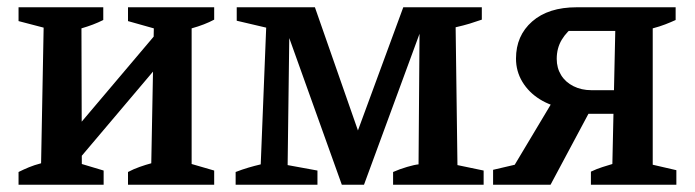

<svg xmlns="http://www.w3.org/2000/svg" viewBox="-20 -508 1912 528"><path d="M157 -23 151 -110 454 -468V-374ZM31 0V-35Q45 -42 59.5 -48Q74 -54 93 -59L100 -432L31 -450V-488H264V-453Q250 -446 235.5 -440.5Q221 -435 204 -430L205 -57L265 -39V0ZM332 0V-35Q347 -43 364 -49Q381 -55 396 -59L403 -430L332 -450V-488H569V-454Q543 -440 507 -430V-57L569 -39V0Z M1238 -54 1310 -39V0H1061V-35Q1079 -43 1099.5 -49Q1120 -55 1131 -56L1134 -456L1148 -454L981 0H920L762 -441L776 -444L771 -54L853 -39V0H628V-35Q646 -42 663 -47Q680 -52 697 -56L712 -432L631 -451V-488H846L977 -113H951L1089 -488H1305V-454Q1288 -448 1271.5 -443Q1255 -438 1233 -433Z M1605 0V-36Q1622 -44 1636.5 -48.5Q1651 -53 1664 -57L1672 -423H1522L1563 -439Q1539 -422 1525 -399Q1511 -376 1511 -346Q1511 -321 1523 -301.5Q1535 -282 1557 -271Q1579 -260 1606 -260H1728V-195H1591L1536 -209Q1495 -216 1464.5 -235Q1434 -254 1416.5 -283Q1399 -312 1399 -347Q1399 -410 1443.5 -449Q1488 -488 1566 -488H1838V-453Q1825 -447 1809.5 -441Q1794 -435 1775 -430V-55L1840 -40V0ZM1336 0V-41L1443 -66L1374 -19L1511 -248L1603 -204L1494 0Z"/></svg>

Font: Piazzolla 24pt SemiBold
Style: Regular
Weight: 600
Designer: Juan Pablo del Peral
Foundry: Huerta Tipografica
Version: Version 2.005